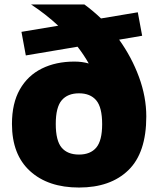

<svg xmlns="http://www.w3.org/2000/svg" viewBox="-20 -828 706 859"><path d="M333.5 11Q195 11 114.2 -62.8Q33.5 -136.5 33.5 -273.5Q33.5 -366 68.8 -428Q104 -490 167 -521.2Q230 -552.5 313 -552.5Q347.5 -552.5 377 -544Q356 -581.5 327 -619L95.5 -580L76 -685.5L240.5 -713Q184.5 -765 119 -808H357.5Q396 -780 432 -745.5L596.5 -773L616 -668L513 -650.5Q569 -572.5 601.8 -483.5Q634.5 -394.5 634.5 -307Q634.5 -144.5 554.5 -66.8Q474.5 11 333.5 11ZM333.5 -136.5Q384.5 -136.5 410.8 -167.8Q437 -199 437 -272.5Q437 -348 410.5 -379.2Q384 -410.5 333.5 -410.5Q282.5 -410.5 256 -379.2Q229.5 -348 229.5 -273.5Q229.5 -198.5 255.8 -167.5Q282 -136.5 333.5 -136.5Z"/></svg>

Font: Encode Sans SmExp XBd
Style: Regular
Weight: 800
Width: 6
Designer: Multiple Designers
Foundry: Impallari Type
Version: Version 3.002; ttfautohint (v1.8.3) -l 8 -r 50 -G 200 -x 14 